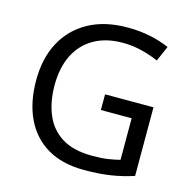

<svg xmlns="http://www.w3.org/2000/svg" viewBox="-107 -830 942 946"><g transform="rotate(15 364.0 -357.0)"><path d="M407 -377H654V-27Q596 -8 537 1Q478 10 403 10Q292 10 216 -34.5Q140 -79 100.5 -161.5Q61 -244 61 -357Q61 -469 105 -551Q149 -633 231.5 -678.5Q314 -724 431 -724Q491 -724 544.5 -713Q598 -702 644 -682L610 -604Q572 -621 524.5 -633Q477 -645 426 -645Q341 -645 280 -610Q219 -575 187 -510.5Q155 -446 155 -357Q155 -272 182.5 -206.5Q210 -141 269 -104.5Q328 -68 424 -68Q471 -68 504 -73Q537 -78 564 -85V-297H407Z"/></g></svg>

Font: Noto Sans Lisu
Style: Regular
Weight: 400
Designer: Monotype Design Team. David Williams.
Foundry: Monotype Imaging Inc.
Version: Version 2.102